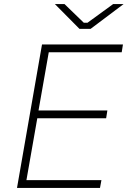

<svg xmlns="http://www.w3.org/2000/svg" viewBox="-20 -917 623 937"><path d="M63 0H468L475 -38H109L162 -340H498L504 -378H168L218 -662H574L580 -700H185ZM368 -776H422L583 -897H532L407 -806H389L295 -897H248Z"/></svg>

Font: Fixel Display ExtraLight
Style: Italic
Weight: 200
Italic angle: -10°
Designer: AlfaBravo + MacPaw
Foundry: Kyrylo Tkachov, Marchela Mozhyna, Serhii Makarenko, Maria Weinstein, Zakhar Kryvoshyya
Version: Version 1.210;Glyphs 3.2 (3217)